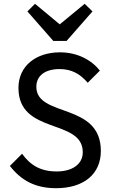

<svg xmlns="http://www.w3.org/2000/svg" viewBox="-20 -979 595 1009"><path d="M275 10C419 10 510 -63 510 -186C510 -443 171 -360 171 -523C171 -582 218 -616 293 -616C355 -616 400 -592 441 -544L505 -608C459 -665 386 -704 295 -704C171 -704 77 -634 77 -517C77 -269 415 -358 415 -179C415 -116 360 -78 278 -78C194 -78 140 -110 96 -171L32 -107C91 -31 165 10 275 10ZM124 -919 260 -764H330L466 -919L425 -959L294 -851L164 -959Z"/></svg>

Font: MV Cash
Style: Regular
Weight: 400
Designer: Rodrigo Fuenzalida
Foundry: fragTYPE
Version: Version 1.100;Glyphs 3.1.2 (3151)